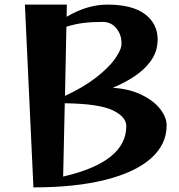

<svg xmlns="http://www.w3.org/2000/svg" viewBox="-20 -800 776 833"><path d="M88 -780H270L269 -727Q358 -780 446 -780Q554 -780 609 -738.5Q664 -697 664 -628Q664 -620 662 -604Q656 -553 608.5 -505.5Q561 -458 469 -419Q540 -415 593.5 -389Q647 -363 675 -327Q703 -291 703 -256Q703 -173 634.5 -112.5Q566 -52 436 -19.5Q306 13 125 13ZM528 -253Q528 -293 469 -321.5Q410 -350 261 -352L254 -34Q528 -97 528 -253ZM506 -599Q507 -604 507 -614Q507 -650 484.5 -677.5Q462 -705 425 -705Q380 -705 343 -700.5Q306 -696 268 -684L262 -384Q342 -421 396 -463Q450 -505 476 -541Q502 -577 506 -599Z"/></svg>

Font: Tiejili SC
Style: Regular
Weight: 400
Designer: Buernia
Foundry: Ershou Xiaoxi Press
Version: Version 1.100